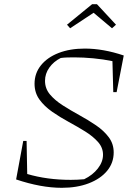

<svg xmlns="http://www.w3.org/2000/svg" viewBox="-20 -887 653 917"><path d="M521 -447 517 -595Q473 -604 425.5 -608.5Q378 -613 335 -613Q317 -613 300.5 -612.5Q284 -612 270 -610Q236 -593 215.5 -564Q195 -535 195 -501Q195 -464 218.5 -436Q242 -408 279.5 -384Q317 -360 359 -337Q401 -314 438.5 -288.5Q476 -263 499.5 -231.5Q523 -200 523 -159Q523 -109 491.5 -71Q460 -33 404 -11.5Q348 10 275 10Q176 10 57 -30L91 -214H107L110 -56Q205 -28 318 -28Q350 -28 382 -31Q423 -51 447.5 -82.5Q472 -114 472 -148Q472 -182 448 -209Q424 -236 387 -259Q350 -282 308.5 -304.5Q267 -327 229.5 -353Q192 -379 168.5 -411.5Q145 -444 145 -487Q145 -537 175.5 -575Q206 -613 260 -634Q314 -655 385 -655Q473 -655 571 -622L537 -447ZM443 -867 534 -769 515 -752 427 -826 315 -752 300 -769 420 -867Z"/></svg>

Font: Piazzolla SC ExtraLight
Style: Italic
Weight: 200
Italic angle: -11.3°
Designer: Juan Pablo del Peral
Foundry: Huerta Tipografica
Version: Version 1.330